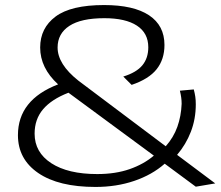

<svg xmlns="http://www.w3.org/2000/svg" viewBox="-20 -730 873 760"><path d="M358 10Q212 10 131.5 -45Q51 -100 51 -195Q51 -335 210 -396Q139 -461 139 -542Q139 -619 200 -664.5Q261 -710 392 -710Q509 -710 570 -669.5Q631 -629 631 -552Q631 -495 600 -456Q569 -417 501 -394L468 -427Q520 -443 543.5 -471.5Q567 -500 567 -543Q567 -599 522 -628.5Q477 -658 393 -658Q301 -658 254.5 -627.5Q208 -597 208 -542Q208 -476 290 -411L636 -151Q667 -186 682 -228Q697 -270 699 -319Q699 -344 692 -371L747 -376Q751 -361 753 -347.5Q755 -334 755 -317Q755 -259 735.5 -208.5Q716 -158 681 -117L832 -4L755 9L632 -82Q582 -38 511.5 -14Q441 10 358 10ZM117 -201Q117 -127 183 -84Q249 -41 365 -41Q437 -41 493 -60.5Q549 -80 589 -114L251 -363Q184 -337 150.5 -297.5Q117 -258 117 -201Z"/></svg>

Font: Georama Extended Light
Style: Regular
Weight: 300
Width: 7
Designer: Jean-Baptiste Levee
Foundry: Production Type
Version: Version 1.000